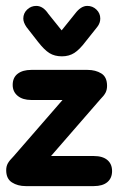

<svg xmlns="http://www.w3.org/2000/svg" viewBox="-20 -631 404 651"><path d="M153 -102 319 -293Q333 -307 338 -317Q343 -327 343 -340Q343 -370 323.5 -382Q304 -394 277 -394H86Q57 -394 40 -381Q23 -368 23 -343Q23 -320 40 -306Q57 -292 86 -292H192L26 -101Q12 -87 6.5 -77Q1 -67 1 -54Q1 -25 20.5 -12.5Q40 0 67 0H298Q328 0 344 -13.5Q360 -27 360 -51Q360 -75 344 -88.5Q328 -102 298 -102ZM189 -528 144 -584Q126 -611 103 -611Q85 -611 72 -598.5Q59 -586 59 -568Q59 -555 70 -539L109 -489Q130 -462 147.5 -451Q165 -440 190 -440Q214 -440 232 -451.5Q250 -463 271 -491L310 -540Q320 -553 320 -568Q320 -586 307 -598.5Q294 -611 276 -611Q254 -611 234 -584Z"/></svg>

Font: Beiruti
Style: Bold
Weight: 700
Designer: Arlette Boutros
Foundry: Boutros
Version: Version 1.41